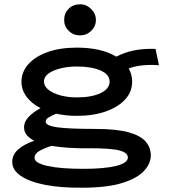

<svg xmlns="http://www.w3.org/2000/svg" viewBox="-20 -700 790 895"><path d="M338 -160Q287 -160 242 -170Q223 -162 208 -153.5Q193 -145 193 -133Q193 -114 247 -106.5Q301 -99 425 -99Q524 -99 580.5 -83Q637 -67 660 -39Q683 -11 683 24Q683 62 651.5 96.5Q620 131 549.5 153Q479 175 363 175Q265 176 192 162Q119 148 78 120.5Q37 93 37 55Q37 20 66 -4.5Q95 -29 140 -44Q92 -67 92 -107Q92 -132 113 -154.5Q134 -177 169 -196Q126 -218 103 -250Q80 -282 80 -319Q80 -364 111.5 -400Q143 -436 201 -457Q259 -478 338 -478Q452 -478 522 -436Q561 -456 605 -465Q649 -474 705 -472L721 -396Q682 -399 646 -395.5Q610 -392 580 -381Q596 -353 596 -319Q596 -272 563.5 -236.5Q531 -201 473 -180.5Q415 -160 338 -160ZM338 -246Q407 -246 449 -266Q491 -286 491 -320Q491 -353 448.5 -371.5Q406 -390 338 -390Q298 -390 263 -381.5Q228 -373 206.5 -357.5Q185 -342 185 -320Q185 -298 206 -281.5Q227 -265 261.5 -255.5Q296 -246 338 -246ZM141 36Q141 60 201 73.5Q261 87 369 87Q466 87 521 73.5Q576 60 576 34Q576 12 537.5 1.5Q499 -9 397 -9Q347 -8 302 -11Q257 -14 220 -20Q188 -10 164.5 3Q141 16 141 36ZM353 -535Q322 -535 300.5 -556Q279 -577 279 -607Q279 -638 300 -659Q321 -680 353 -680Q383 -680 405 -658Q427 -636 427 -607Q427 -577 405 -556Q383 -535 353 -535Z"/></svg>

Font: Inconsolata ExtraExpanded
Style: Bold
Weight: 700
Width: 8
Monospace: yes
Designer: Raph Levien, Cyreal, Brenton Simpson
Foundry: Raph Levien, Cyreal, Google
Version: Version 3.100; ttfautohint (v1.8.4.7-5d5b)